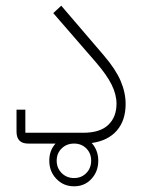

<svg xmlns="http://www.w3.org/2000/svg" viewBox="-20 -504 505 674"><path d="M79 0Q38 0 38 -42V-119H69V-38H273Q331 -38 360 -65.5Q389 -93 389 -140Q389 -172 372 -206.5Q355 -241 317 -285L167 -458L195 -484L344 -310Q386 -261 403.5 -220Q421 -179 421 -139Q421 -81 390 -45.5Q359 -10 302 -2Q325 24 325 60Q325 98 301 124Q277 150 240 150Q203 150 178 124Q153 98 153 60Q153 24 175 0ZM240 121Q266 121 283 103.5Q300 86 300 60Q300 34 283 17Q266 0 240 0Q214 0 196.5 17Q179 34 179 60Q179 86 196.5 103.5Q214 121 240 121Z"/></svg>

Font: IBM Plex Sans Arabic ExtraLight
Style: Regular
Weight: 200
Designer: Mike Abbink, Paul van der Laan, Pieter van Rosmalen, Wael Morcos, Khajak Apelian
Foundry: Bold Monday
Version: Version 1.1